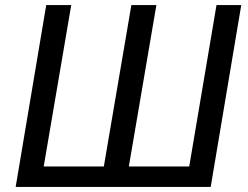

<svg xmlns="http://www.w3.org/2000/svg" viewBox="-20 -740 982 760"><path d="M163 -720H262L153 -81H391L500 -720H599L490 -81H729L837 -720H935L814 0H42Z"/></svg>

Font: Nebula Sans Medium
Style: Regular
Weight: 500
Italic angle: -9°
Designer: Paul D. Hunt for Adobe (as Source Sans)
Foundry: Nebula Entertainment & Broadcasting LLC
Version: Version 1.010